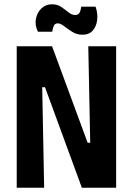

<svg xmlns="http://www.w3.org/2000/svg" viewBox="-20 -876 619 896"><path d="M58 0V-660H223L389 -210H401L392 -660H522V0H362L190 -469H177L186 0ZM365 -714Q338 -714 317 -727.5Q296 -741 279 -754Q262 -767 249 -767Q235 -767 230 -753Q225 -739 224 -728H157Q142 -758 147.5 -787.5Q153 -817 173 -836.5Q193 -856 223 -856Q248 -856 266 -843.5Q284 -831 299.5 -818.5Q315 -806 331 -806Q347 -806 352.5 -819Q358 -832 359 -845H426Q437 -813 433.5 -783Q430 -753 413 -733.5Q396 -714 365 -714Z"/></svg>

Font: Bricolage Grotesque 10pt Condensed Bricolage Grotesque 10pt Condensed Regular
Style: Bold
Weight: 700
Width: 3
Designer: Mathieu Triay
Foundry: Atelier Triay
Version: Version 1.000; ttfautohint (v1.8.4.7-5d5b);gftools[0.9.32]